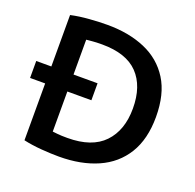

<svg xmlns="http://www.w3.org/2000/svg" viewBox="-125 -830 984 968"><g transform="rotate(20 367.5 -346.0)"><path d="M288 8Q246 8 194 4Q142 0 97 -10V-315H16V-406H97V-682Q142 -692 196 -696Q250 -700 292 -700Q407 -700 494.5 -662.5Q582 -625 631 -547Q680 -469 680 -347Q680 -228 631.5 -149Q583 -70 494.5 -31Q406 8 288 8ZM296 -95Q427 -95 491.5 -162.5Q556 -230 556 -347Q556 -467 493 -532.5Q430 -598 300 -598Q268 -598 248 -596Q228 -594 216 -593V-406H345V-315H216V-100Q225 -99 243.5 -97Q262 -95 296 -95Z"/></g></svg>

Font: Ubuntu Sans SemiBold
Style: Regular
Weight: 600
Designer: Dalton Maag Ltd
Foundry: Dalton Maag Ltd
Version: Version 1.006; ttfautohint (v1.8.4.7-5d5b)